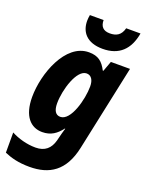

<svg xmlns="http://www.w3.org/2000/svg" viewBox="-185 -869 920 1198"><g transform="rotate(20 275.0 -269.5)"><path d="M343 -608C452 -608 514 -669 533 -779H438C425 -729 394 -714 352 -714C308 -714 288 -737 288 -779H197C195 -767 193 -754 193 -740C193 -666 237 -608 343 -608ZM166 240C297 240 391 183 426 20L547 -549H420L395 -481H391C364 -533 334 -559 272 -559C116 -559 33 -330 33 -176C33 -48 90 9 166 9C224 9 260 -18 292 -60H295C289 -39 281 -13 277 6L272 26C257 82 222 114 160 114C102 114 43 97 -2 73V207C42 226 92 240 166 240ZM240 -119C209 -119 193 -144 193 -192C193 -283 238 -430 303 -430C334 -430 351 -403 351 -361C351 -275 310 -119 240 -119Z"/></g></svg>

Font: Noto Sans SemiCondensed ExtraBold
Style: Italic
Weight: 800
Width: 4
Italic angle: -12°
Designer: Monotype Design Team
Foundry: Monotype Imaging Inc.
Version: Version 2.013